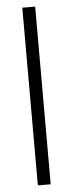

<svg xmlns="http://www.w3.org/2000/svg" viewBox="-54 -789 311 818"><g transform="rotate(-5 101.0 -380.0)"><path d="M129 0H74V-760H129Z"/></g></svg>

Font: Noto Sans Sinhala UI Condensed Light
Style: Regular
Weight: 300
Width: 3
Designer: Jelle Bosma - Monotype Design Team
Foundry: Monotype Imaging Inc.
Version: Version 2.006; ttfautohint (v1.8.4.7-5d5b)